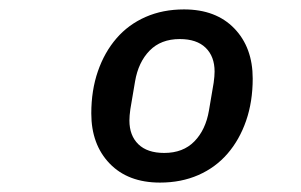

<svg xmlns="http://www.w3.org/2000/svg" viewBox="-20 -730 640 408"><path d="M320 -342Q252 -342 213 -382.5Q174 -423 174 -489Q174 -538 188 -578.5Q202 -619 227.5 -648.5Q253 -678 289.5 -694Q326 -710 371 -710Q439 -710 478 -669.5Q517 -629 517 -563Q517 -514 503 -473.5Q489 -433 463.5 -403.5Q438 -374 401.5 -358Q365 -342 320 -342ZM329 -405Q369 -405 393 -429.5Q417 -454 424 -495L434 -554Q435 -562 435.5 -567Q436 -572 436 -578Q436 -610 417 -628.5Q398 -647 362 -647Q322 -647 298 -622.5Q274 -598 267 -557L257 -498Q256 -490 255.5 -485Q255 -480 255 -474Q255 -442 274 -423.5Q293 -405 329 -405Z"/></svg>

Font: IBM Plex Mono Medium
Style: Italic
Weight: 500
Italic angle: -9°
Monospace: yes
Designer: Mike Abbink, Paul van der Laan, Pieter van Rosmalen
Foundry: Bold Monday
Version: Version 2.3